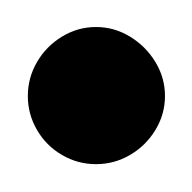

<svg xmlns="http://www.w3.org/2000/svg" viewBox="-20 -560 140 140"><path d="M0.3 -490Q0.3 -476.7 7 -465.2Q13.7 -453.7 25.2 -447Q36.7 -440.3 50 -440.3Q63.3 -440.3 74.8 -447Q86.3 -453.7 93.3 -465.2Q100.3 -476.7 100.3 -490Q100.3 -503.3 93.3 -514.8Q86.3 -526.3 74.8 -533.3Q63.3 -540.3 50 -540.3Q36.7 -540.3 25.2 -533.3Q13.7 -526.3 7 -514.8Q0.3 -503.3 0.3 -490Z"/></svg>

Font: Linefont Thin
Style: Regular
Weight: 100
Monospace: yes
Version: Version 3.002;gftools[0.9.33]